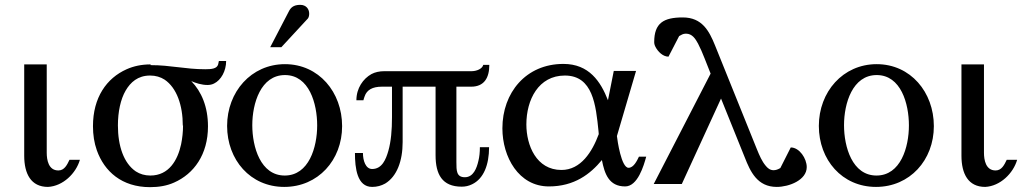

<svg xmlns="http://www.w3.org/2000/svg" viewBox="-20 -759 4241 793"><path d="M178 13C240 10 294 -43 310 -99H267C257 -78 246 -55 221 -55C180 -55 173 -99 173 -128V-493H80V-116C80 -41 108 13 178 13Z M736 -241C736 -214 733 -188 728 -163C714 -98 678 -34 601 -34C578 -34 558 -40 541 -51C491 -85 467 -156 467 -241C467 -297 478 -349 499 -385C519 -419 549 -447 600 -447C623 -447 643 -441 660 -430C710 -396 735 -324 735 -240ZM602 -493C565 -493 532 -486 503 -473C420 -436 364 -356 364 -238C364 -202 369 -169 380 -138C411 -51 483 14 600 14C637 14 670 8 699 -5C781 -41 839 -121 839 -237C839 -318 812 -381 770 -424C788 -416 813 -408 837 -408C847 -408 856 -410 864 -414C893 -428 914 -466 914 -507H884C883 -502 882 -497 881 -493C876 -475 853 -473 828 -473C745 -473 685 -490 602 -490Z M1290 -241C1290 -151 1256 -34 1156 -34C1056 -34 1022 -152 1022 -242C1022 -332 1057 -449 1157 -449C1257 -449 1290 -331 1290 -241ZM1393 -238C1393 -378 1297 -494 1157 -494C1017 -494 918 -379 918 -239C918 -99 1014 13 1154 13C1294 13 1393 -98 1393 -238ZM1220 -739C1191 -739 1180 -726 1173 -712L1096 -564H1142L1252 -683C1256 -689 1257 -696 1257 -703C1257 -721 1245 -739 1220 -739Z M1865 -90V-180V-401H1926C1980 -401 2001 -438 2001 -491H1976C1972 -475 1949 -465 1928 -465H1568C1547 -465 1529 -461 1514 -453C1480 -434 1452 -395 1452 -345H1481C1482 -350 1484 -355 1486 -361C1495 -388 1519 -401 1557 -401H1599V-275C1599 -221 1595 -175 1584 -136C1574 -101 1558 -61 1517 -61C1490 -61 1479 -96 1479 -127H1446C1446 -64 1455 13 1517 13C1537 13 1555 8 1571 -1C1619 -30 1643 -94 1643 -172V-401H1779V-180V-118C1779 -39 1806 12 1887 12C1902 12 1916 9 1930 2C1978 -21 2000 -79 2000 -151H1962C1962 -130 1960 -111 1956 -95C1949 -64 1935 -27 1900 -27C1865 -27 1865 -54 1865 -90Z M2453 -205C2426 -132 2379 -57 2299 -57C2195 -57 2154 -159 2154 -245C2154 -347 2204 -447 2313 -447C2429 -447 2441 -325 2452 -217ZM2491 -345C2461 -422 2413 -495 2307 -495C2152 -495 2055 -376 2055 -229C2055 -111 2122 11 2247 11C2352 11 2418 -40 2466 -98C2477 -41 2495 11 2562 11C2614 11 2639 -75 2649 -112H2619C2611 -95 2597 -66 2576 -66C2546 -66 2530 -179 2528 -197L2607 -466H2515Z M3246 -150 3203 -65C3193 -59 3184 -56 3175 -56C3160 -56 3150 -65 3142 -75C3127 -93 3117 -116 3106 -143L2933 -572C2909 -631 2880 -687 2800 -687C2721 -687 2682 -664 2682 -585C2682 -578 2684 -571 2688 -564C2697 -547 2717 -525 2741 -525L2785 -610C2794 -615 2801 -620 2813 -620C2839 -620 2852 -599 2863 -579C2882 -543 2898 -496 2915 -455L2680 1H2796L2958 -352L3056 -109C3079 -50 3108 13 3188 13C3239 13 3312 -15 3312 -69C3312 -104 3282 -150 3246 -150Z M3734 -241C3734 -151 3700 -34 3600 -34C3500 -34 3466 -152 3466 -242C3466 -332 3501 -449 3601 -449C3701 -449 3734 -331 3734 -241ZM3837 -238C3837 -378 3741 -494 3601 -494C3461 -494 3362 -379 3362 -239C3362 -99 3458 13 3598 13C3738 13 3837 -98 3837 -238Z M4049 13C4111 10 4165 -43 4181 -99H4138C4128 -78 4117 -55 4092 -55C4051 -55 4044 -99 4044 -128V-493H3951V-116C3951 -41 3979 13 4049 13Z"/></svg>

Font: Veleka
Style: Regular
Weight: 400
Designer: Stefan Peev, Context Ltd, 2016; SIL International, 1997-2014.
Foundry: Stefan Peev, Context Ltd, 2016
Version: Version 1.000